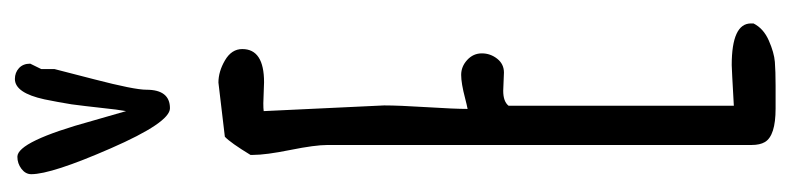

<svg xmlns="http://www.w3.org/2000/svg" viewBox="-430 -646 1082 263"><g transform="rotate(-90 111.5 -515.0)"><path d="M3.9 0ZM155.3 -1015.1 147.9 -1000V-981.9L133.8 -927.2Q119.6 -872.6 119.6 -856Q119.6 -823.7 94.2 -823.7Q74.7 -823.7 39.3 -904.8Q3.9 -985.8 3.9 -1013.7Q3.9 -1021.5 11.2 -1027.1Q18.6 -1032.7 27.8 -1032.7Q48.8 -1032.7 77.1 -929.7L90.3 -883.8Q92.3 -894.5 94.7 -917.5Q97.2 -940.4 99.6 -958.5Q102.5 -976.6 106.4 -995.6Q115.2 -1036.1 134.3 -1036.1Q143.1 -1036.1 149.2 -1030.5Q155.3 -1024.9 155.3 -1015.1ZM143.1 -366.2 118.2 -367.2Q103.5 -367.2 97.7 -359.9V-51.3Q148.9 -54.2 153.3 -54.2Q210.4 -54.2 210.4 -27.8V-24.4Q203.6 -10.7 187 -3.4Q170.4 3.9 157.7 4.9Q145 5.9 125 5.9H93.8Q56.6 5.9 47.9 -8.8Q43.9 -15.6 43.9 -26.9V-607.9Q43.9 -625 37.1 -658.7Q30.3 -692.4 30.3 -710V-713.4Q46.9 -740.7 55.2 -748.5L129.4 -757.3Q144.5 -757.3 159.9 -748.3Q175.3 -739.3 175.3 -724.6Q175.3 -694.8 129.9 -694.8L101.1 -695.8Q93.8 -695.8 90.3 -695.3L98.1 -530.3Q98.1 -510.3 95.7 -471.9Q93.3 -433.6 93.3 -416Q98.6 -417 107.9 -419.4Q128.4 -424.8 139.9 -424.8Q151.4 -424.8 160.4 -416.5Q169.4 -408.2 169.4 -396.5Q169.4 -384.8 162.1 -375.5Q154.8 -366.2 143.1 -366.2Z"/></g></svg>

Font: Amatic
Style: Bold
Weight: 700
Width: 3
Version: Version 2.000; ttfautohint (v0.92-dirty) -l 8 -r 50 -G 50 -x